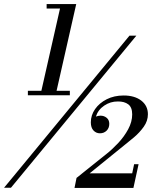

<svg xmlns="http://www.w3.org/2000/svg" viewBox="-37 -826 750 947"><path d="M100.5 -378H167L259 -784H193V-806H339L242 -378H307.5V-356H100.5ZM601.5 -650H635.5L17 100H-17ZM621 101H330.5L340.5 51.5L488.5 -67Q517 -89.5 546.2 -120.8Q575.5 -152 595.2 -188.5Q615 -225 615 -262Q615 -297 595.5 -311.5Q576 -326 544.5 -325.5Q508 -326 477.2 -305.2Q446.5 -284.5 436 -251Q447.5 -255.5 459 -255.5Q476 -255.5 489 -245Q502 -234.5 502 -215.5Q502 -194.5 488.8 -181.5Q475.5 -168.5 456 -168.5Q437 -168.5 424 -182.5Q411 -196.5 411 -222.5Q411 -258 432 -288Q453 -318 489.5 -336.5Q526 -355 573 -355Q627 -355 659.8 -329.8Q692.5 -304.5 692.5 -262.5Q692.5 -229.5 672 -200.8Q651.5 -172 624 -148.8Q596.5 -125.5 576.5 -110L405 29H615L624.5 -16H646.5Z"/></svg>

Font: Bodoni* 06pt Medium
Style: Italic
Weight: 500
Italic angle: -13°
Version: Version 2.3